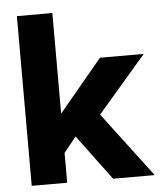

<svg xmlns="http://www.w3.org/2000/svg" viewBox="-51 -745 657 789"><g transform="rotate(-5 277.5 -350.0)"><path d="M48 -700V0H194.3V-700ZM373.2 -500 130.3 -208.2 180.4 -105.9 245.3 -186.3 383.7 0H555.2L353.4 -267.1L553.8 -500Z"/></g></svg>

Font: Overused Grotesk Light
Style: Regular
Weight: 300
Designer: RandomMaerks
Version: Version 0.005